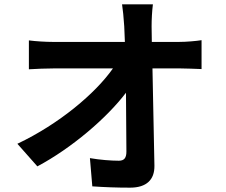

<svg xmlns="http://www.w3.org/2000/svg" viewBox="-20 -821 1040 884"><path d="M60 -159 152 -55C310 -139 472 -278 560 -394L562 -123C562 -94 552 -81 527 -81C493 -81 439 -85 394 -93L405 37C462 41 518 43 579 43C655 43 692 6 691 -58L682 -506H811C838 -506 876 -504 908 -503V-636C884 -632 837 -628 804 -628H679L678 -700C678 -731 680 -770 684 -801H542C546 -775 549 -743 552 -700L555 -628H224C190 -628 142 -631 113 -635V-502C148 -504 191 -506 227 -506H500C420 -392 254 -251 60 -159Z"/></svg>

Font: Noto Sans TC
Style: Bold
Weight: 700
Designer: Ryoko NISHIZUKA 西塚涼子 (kana, bopomofo & ideographs); Paul D. Hunt (Latin, Greek & Cyrillic); Sandoll Communications 산돌커뮤니
Foundry: Adobe
Version: Version 2.004;hotconv 1.0.118;makeotfexe 2.5.65603